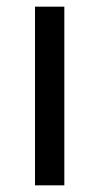

<svg xmlns="http://www.w3.org/2000/svg" viewBox="-20 -556 298 576"><path d="M173 0H85V-536H173Z"/></svg>

Font: Noto Sans Hebrew
Style: Regular
Weight: 400
Designer: Monotype Design Team
Foundry: Monotype Imaging Inc.
Version: Version 2.003